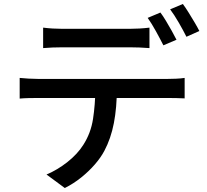

<svg xmlns="http://www.w3.org/2000/svg" viewBox="-20 -880 1040 966"><path d="M197 -741Q220 -738 245 -736.5Q270 -735 294 -735Q312 -735 346.5 -735Q381 -735 423 -735Q465 -735 506.5 -735Q548 -735 581.5 -735Q615 -735 632 -735Q655 -735 681.5 -736.5Q708 -738 732 -741V-638Q708 -640 682 -641Q656 -642 632 -642Q615 -642 581.5 -642Q548 -642 506.5 -642Q465 -642 423 -642Q381 -642 347 -642Q313 -642 295 -642Q270 -642 244 -641Q218 -640 197 -638ZM79 -488Q100 -486 123.5 -484.5Q147 -483 170 -483Q183 -483 221.5 -483Q260 -483 315.5 -483Q371 -483 434.5 -483Q498 -483 562 -483Q626 -483 681 -483Q736 -483 774.5 -483Q813 -483 825 -483Q841 -483 865.5 -484Q890 -485 909 -488V-385Q891 -386 867.5 -386.5Q844 -387 825 -387Q813 -387 774.5 -387Q736 -387 681 -387Q626 -387 562 -387Q498 -387 434.5 -387Q371 -387 315.5 -387Q260 -387 221.5 -387Q183 -387 170 -387Q148 -387 124 -386.5Q100 -386 79 -384ZM568 -435Q568 -339 553 -261Q538 -183 505 -121Q487 -87 457 -52.5Q427 -18 388.5 13Q350 44 306 66L214 -2Q269 -25 319.5 -65Q370 -105 399 -151Q437 -210 448 -281.5Q459 -353 460 -434ZM787 -817Q800 -800 815 -775Q830 -750 844 -725Q858 -700 868 -680L802 -652Q787 -682 765 -722Q743 -762 723 -790ZM900 -860Q914 -841 929.5 -816Q945 -791 959.5 -766.5Q974 -742 983 -724L918 -695Q902 -727 879.5 -766Q857 -805 836 -833Z"/></svg>

Font: Noto Sans SC Medium
Style: Regular
Weight: 500
Designer: Ryoko NISHIZUKA  (kana, bopomofo & ideographs); Paul D. Hunt (Latin, Greek & Cyrillic); Sandoll Communications , Soo-you
Foundry: Adobe
Version: Version 2.004-H2;hotconv 1.0.118;makeotfexe 2.5.65603